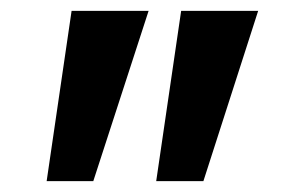

<svg xmlns="http://www.w3.org/2000/svg" viewBox="-20 -720 542 354"><path d="M112 -700H254L152 -386H66ZM314 -700H456L355 -386H268Z"/></svg>

Font: Renner*
Style: Semi
Weight: 600
Version: Version 003.000 ; ttfautohint (v0.97) -l 8 -r 50 -G 200 -x 1